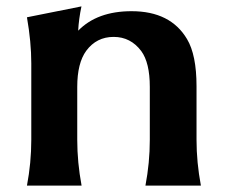

<svg xmlns="http://www.w3.org/2000/svg" viewBox="-20 -582 714 602"><path d="M64.5 0Q78.1 -71.8 78.1 -143.6V-383.8Q78.1 -449.7 64.5 -527.8L235.4 -562Q227.1 -522.9 225.1 -485.8Q284.7 -546.9 392.6 -546.9Q514.6 -546.9 566.4 -459.5Q596.2 -409.7 596.2 -311.5V-143.6Q596.2 -73.2 609.9 0H436Q449.7 -71.8 449.7 -143.6V-309.6Q449.7 -385.3 422.9 -421.9Q389.6 -466.3 336.4 -466.3Q282.7 -466.3 250.5 -422.9Q222.2 -384.3 222.2 -309.6V-143.6Q222.2 -73.2 235.8 0Z"/></svg>

Font: Classica
Style: Bold
Weight: 700
Designer: Wojciech Kalinowski "wmk69" (wmk69@o2.pl)
Foundry: Wojciech Kalinowski "wmk69" (wmk69@o2.pl)
Version: Version 2.1.1; 2021-05-14